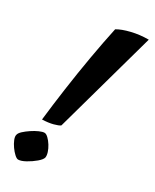

<svg xmlns="http://www.w3.org/2000/svg" viewBox="-214 -831 713 884"><g transform="rotate(30 142.0 -388.5)"><path d="M55 -214Q64 -294 77 -386.5Q90 -479 106 -571Q122 -663 139 -742Q164 -757 207 -767.5Q250 -778 297 -778L146 -235Q137 -228 112.5 -221.5Q88 -215 55 -214ZM52 1Q44 1 32 -10Q20 -21 9 -36.5Q-2 -52 -8.5 -68Q-15 -84 -12 -94Q-10 -104 3 -116Q16 -128 34 -140Q52 -152 69 -159.5Q86 -167 96 -167Q105 -167 116.5 -156Q128 -145 138 -129Q148 -113 153 -97Q158 -81 156 -70Q153 -58 133.5 -41.5Q114 -25 90.5 -12Q67 1 52 1Z"/></g></svg>

Font: Texturina 72pt 72pt ExtraBold
Style: Italic
Weight: 800
Italic angle: -11°
Designer: Guillermo Torres Carreño
Foundry: Omnibus-Type
Version: Version 1.002; ttfautohint (v1.8.3)